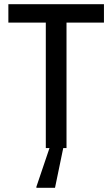

<svg xmlns="http://www.w3.org/2000/svg" viewBox="-20 -708 537 918"><path d="M199 0V-600H20V-688H477V-600H298V0ZM154 190V185L221 -13H284V-8L243 190Z"/></svg>

Font: Saira SemiCondensed Medium
Style: Regular
Weight: 500
Width: 4
Designer: Hector Gatti with collaboration of the Omnibus-Type team
Foundry: Omnibus-Type
Version: Version 1.101